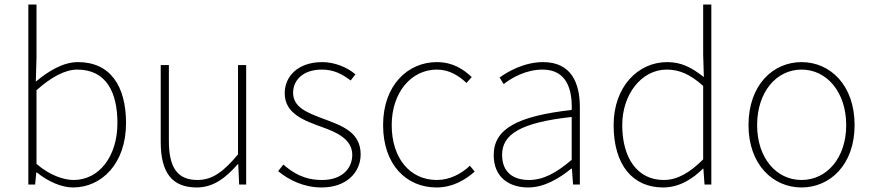

<svg xmlns="http://www.w3.org/2000/svg" viewBox="-20 -814 3849 847"><path d="M302 13C428 13 536 -92 536 -271C536 -434 467 -540 324 -540C258 -540 193 -500 138 -454L141 -560V-794H105V0H135L140 -53H143C192 -13 252 13 302 13ZM305 -20C263 -20 201 -39 141 -91V-416C206 -474 267 -507 321 -507C450 -507 498 -405 498 -271C498 -124 417 -20 305 -20Z M848 13C921 13 976 -29 1029 -90H1031L1035 0H1066V-527H1030V-133C965 -55 916 -20 851 -20C762 -20 725 -76 725 -192V-527H689V-188C689 -51 740 13 848 13Z M1399 13C1510 13 1571 -55 1571 -133C1571 -236 1480 -262 1396 -294C1333 -318 1273 -342 1273 -405C1273 -457 1313 -507 1400 -507C1455 -507 1492 -485 1527 -459L1548 -486C1511 -518 1455 -540 1402 -540C1293 -540 1236 -476 1236 -403C1236 -312 1322 -282 1402 -253C1464 -231 1534 -200 1534 -131C1534 -71 1489 -20 1401 -20C1323 -20 1274 -50 1230 -88L1207 -59C1254 -20 1320 13 1399 13Z M1906 13C1974 13 2030 -18 2074 -57L2053 -83C2016 -48 1965 -20 1907 -20C1787 -20 1708 -118 1708 -262C1708 -407 1795 -507 1907 -507C1961 -507 2003 -481 2038 -448L2061 -474C2026 -507 1979 -540 1907 -540C1780 -540 1670 -439 1670 -262C1670 -88 1772 13 1906 13Z M2310 13C2380 13 2446 -26 2500 -70H2503L2508 0H2538V-341C2538 -448 2500 -540 2376 -540C2290 -540 2217 -496 2184 -472L2202 -443C2236 -470 2299 -507 2374 -507C2483 -507 2505 -414 2502 -329C2265 -302 2158 -247 2158 -130C2158 -30 2228 13 2310 13ZM2313 -20C2249 -20 2195 -50 2195 -131C2195 -220 2273 -273 2502 -298V-109C2433 -50 2376 -20 2313 -20Z M2905 13C2978 13 3037 -26 3081 -70H3083L3088 0H3118V-794H3082V-573L3085 -474C3031 -516 2987 -540 2923 -540C2795 -540 2687 -432 2687 -262C2687 -84 2773 13 2905 13ZM2908 -20C2791 -20 2725 -118 2725 -262C2725 -398 2810 -507 2921 -507C2976 -507 3024 -487 3082 -435V-111C3024 -53 2969 -20 2908 -20Z M3516 13C3642 13 3750 -88 3750 -262C3750 -439 3642 -540 3516 -540C3390 -540 3282 -439 3282 -262C3282 -88 3390 13 3516 13ZM3516 -20C3404 -20 3320 -118 3320 -262C3320 -407 3404 -507 3516 -507C3628 -507 3713 -407 3713 -262C3713 -118 3628 -20 3516 -20Z"/></svg>

Font: Noto Sans JP Thin
Style: Regular
Weight: 100
Designer: Ryoko NISHIZUKA 西塚涼子 (kana, bopomofo & ideographs); Paul D. Hunt (Latin, Greek & Cyrillic); Sandoll Communications 산돌커뮤니
Foundry: Adobe
Version: Version 2.004;hotconv 1.0.118;makeotfexe 2.5.65603